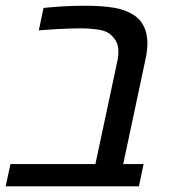

<svg xmlns="http://www.w3.org/2000/svg" viewBox="-41 -661 600 681"><path d="M-21 0 -3.9 -79.1H297.4L374.5 -440.9Q377 -451.2 377.9 -460.2Q378.9 -469.2 378.9 -477.5Q378.9 -496.1 373.3 -509Q367.7 -522 357.9 -531.7Q342.3 -550.3 310.5 -555.4Q278.8 -560.5 245.6 -560.5Q229 -560.5 208.3 -559.8Q187.5 -559.1 162.4 -557.9Q137.2 -556.6 107.4 -554.2L96.7 -553.2L113.3 -632.8Q149.4 -636.7 186.5 -638.7Q223.6 -640.6 261.7 -640.6Q323.2 -640.6 366 -633.1Q408.7 -625.5 440.9 -602.5Q455.6 -590.8 464.6 -575.7Q473.6 -560.5 478 -543Q479.5 -534.7 480.7 -525.4Q481.9 -516.1 481.9 -506.3Q481.9 -498 481 -488Q480 -478 478.3 -467Q476.6 -456.1 473.6 -443.8L396 -79.1H468.3L451.7 0Z"/></svg>

Font: Open Sans Medium
Style: Italic
Weight: 500
Italic angle: -12°
Designer: Monotype Design Team
Foundry: Monotype Imaging Inc.
Version: Version 3.000